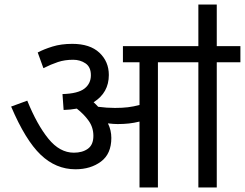

<svg xmlns="http://www.w3.org/2000/svg" viewBox="-20 -825 1078 845"><path d="M470 -218Q470 -148 424.5 -114Q379 -80 312 -80Q226 -80 159 -144Q92 -208 29 -356L100 -382Q143 -276 193 -214.5Q243 -153 305 -153Q343 -153 367 -170.5Q391 -188 391 -227Q391 -264 370.5 -293Q350 -322 318 -347Q291 -342 260 -341L255 -411Q323 -413 351.5 -435Q380 -457 380 -494Q380 -530 356.5 -546Q333 -562 302 -562Q265 -562 235 -552Q205 -542 171 -525L146 -594Q172 -608 210.5 -620Q249 -632 298 -632Q376 -632 417.5 -593Q459 -554 459 -495Q459 -417 392 -375Q403 -365 412 -355Q450 -350 486 -350Q518 -350 543 -353Q568 -356 594 -363V-551H521V-622H1038V-551H934V0H853V-551H675V0H594V-290Q570 -284 547 -281.5Q524 -279 498 -279Q481 -279 455 -282Q470 -252 470 -218ZM853 -615V-805H934V-615Z"/></svg>

Font: Noto Sans Living
Style: Regular
Weight: 400
Designer: Monotype Design Team
Foundry: Monotype Imaging Inc.
Version: Version 2.013; ttfautohint (v1.8.4.7-5d5b)